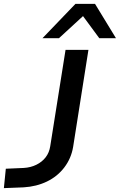

<svg xmlns="http://www.w3.org/2000/svg" viewBox="-50 -962 618 990"><path d="M-30 8 -20 -92 72 -96Q108 -98 137.5 -112.5Q167 -127 185.5 -151Q204 -175 209 -208L288 -705H406L327 -204Q317 -145 281.5 -98.5Q246 -52 192 -26Q138 0 72 4ZM169 -765 339 -942H440L548 -765H462L378 -879L254 -765Z"/></svg>

Font: Nunito Sans 7pt SemiExpanded SemiBold
Style: Italic
Weight: 600
Width: 6
Italic angle: -9°
Designer: Vernon Adams
Foundry: Vernon Adams
Version: Version 3.101;gftools[0.9.27]